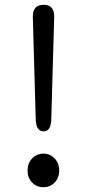

<svg xmlns="http://www.w3.org/2000/svg" viewBox="-20 -768 363 801"><path d="M161 13Q133 13 114 -6.5Q95 -26 95 -56.5Q95 -87 114 -107Q133 -127 161 -127Q189 -127 208 -107Q227 -87 227 -56.5Q227 -26 208 -6.5Q189 13 161 13ZM162 -220Q130 -220 129 -272L117 -695Q115 -748 162 -748Q208 -748 206 -695L194 -272Q193 -220 162 -220Z"/></svg>

Font: Resource Han Rounded KR
Style: Regular
Weight: 400
Designer: Cyano Hao (round all glyphs); Ryoko NISHIZUKA 西塚涼子 (kana, bopomofo & ideographs); Paul D. Hunt (Latin, Greek & Cyrillic)
Foundry: Cyano Hao
Version: 0.990